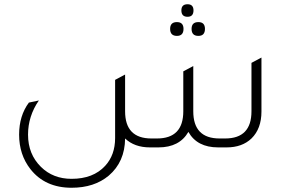

<svg xmlns="http://www.w3.org/2000/svg" viewBox="-20 -694 1341 904"><path d="M863 -615Q834 -615 834 -645Q834 -674 863 -674Q891 -674 891 -645Q891 -615 863 -615ZM813 -525Q781 -525 781 -558Q781 -590 813 -590Q844 -590 844 -558Q844 -525 813 -525ZM882 -558Q882 -590 914 -590Q945 -590 945 -558Q945 -525 914 -525Q882 -525 882 -558ZM1164 -398 1211 -423V-169Q1211 -88 1164 -42Q1120 0 1047 0H1007Q908 0 867 -73Q825 0 726 0H686Q613 0 569 -42Q568 68 492 133Q424 190 317 190Q192 190 123 102Q70 34 70 -60Q70 -149 116 -211L163 -221Q112 -147 112 -60Q112 32 173 92Q230 148 317 148Q419 148 475 87Q522 36 522 -44V-318L569 -343V-170Q569 -42 693 -42H719Q843 -42 843 -170V-358L890 -383V-170Q890 -42 1014 -42H1040Q1164 -42 1164 -170Z"/></svg>

Font: Tajawal Light
Style: Regular
Weight: 300
Designer: Boutros Fonts
Foundry: Created by Boutros International 2017
Version: Version 1.700